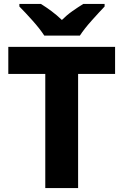

<svg xmlns="http://www.w3.org/2000/svg" viewBox="-20 -951 623 971"><path d="M375 0H209V-577H22V-714H562V-577H375ZM509 -931H401Q375 -915 346.5 -895Q318 -875 293 -850Q267 -875 240 -895Q213 -915 187 -931H78V-918Q106 -890 144 -847.5Q182 -805 204 -771H384Q406 -805 444.5 -848Q483 -891 509 -918Z"/></svg>

Font: Noto Sans UI Extra
Style: Regular
Weight: 800
Designer: Monotype Design Team
Foundry: Monotype Imaging Inc.
Version: Version 1.901